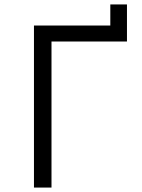

<svg xmlns="http://www.w3.org/2000/svg" viewBox="-20 -845 640 865"><path d="M133 0V-730H477V-825H552V-658H212V0Z"/></svg>

Font: Pitagon Sans Mono Light
Style: Regular
Weight: 300
Monospace: yes
Designer: Travis Tran
Foundry: Pitagon
Version: Version 1.001; ttfautohint (v1.8.4.7-5d5b);gftools[0.9.26]